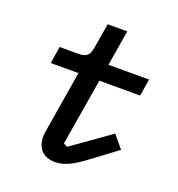

<svg xmlns="http://www.w3.org/2000/svg" viewBox="-129 -805 858 924"><g transform="rotate(20 300.0 -343.0)"><path d="M255 12Q207 12 183 -14Q159 -40 159 -85Q159 -94 161 -106.5Q163 -119 165 -133L214 -429H72L86 -516H182Q211 -516 225 -527.5Q239 -539 244 -568L266 -698H366L336 -516H544L530 -429H321L264 -87L284 -77L480 -216L533 -152L442 -84Q408 -58 382.5 -40Q357 -22 335 -10.5Q313 1 294 6.5Q275 12 255 12Z"/></g></svg>

Font: IBM Plex Mono Medm
Style: Italic
Weight: 500
Italic angle: -9°
Monospace: yes
Designer: Mike Abbink, Paul van der Laan, Pieter van Rosmalen
Foundry: Bold Monday
Version: Version 2.3